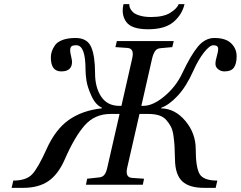

<svg xmlns="http://www.w3.org/2000/svg" viewBox="-20 -890 1160 925"><path d="M575 -870H603Q602 -862 606 -852Q610 -842 620 -832Q630 -822 653 -815Q676 -808 708 -808Q768 -808 800.5 -828.5Q833 -849 841 -870H869Q857 -819 815.5 -784Q774 -749 694 -749Q614 -749 588.5 -784Q563 -819 575 -870ZM36 15 44 -20Q107 -20 135.5 -51Q164 -82 204 -171Q247 -267 312 -312.5Q377 -358 470 -368L471 -371Q440 -385 420.5 -428Q401 -471 396.5 -502Q392 -533 392 -555Q392 -672 348 -672Q329 -672 323.5 -666Q318 -660 318 -646Q318 -638 322.5 -619Q327 -600 327 -592Q327 -546 275 -546Q225 -546 225 -613Q225 -628 229.5 -642Q234 -656 245 -672Q256 -688 281.5 -697.5Q307 -707 344 -707Q400 -707 419 -664Q438 -621 438 -537Q438 -469 467.5 -424.5Q497 -380 555 -380H565L617 -609Q628 -656 595 -659L536 -663L543 -692H817L810 -663L755 -658Q737 -657 728 -645Q719 -633 713 -609L661 -380H670Q717 -380 772.5 -426.5Q828 -473 858 -537Q899 -624 933.5 -665.5Q968 -707 1013 -707Q1067 -707 1093.5 -681.5Q1120 -656 1120 -619Q1120 -583 1107 -564.5Q1094 -546 1061 -546Q1044 -546 1031 -556.5Q1018 -567 1018 -582Q1018 -598 1024.5 -619Q1031 -640 1031 -655Q1031 -672 1008 -672Q990 -672 962.5 -637Q935 -602 911 -548Q877 -472 835.5 -428Q794 -384 757 -371L756 -368Q823 -367 873 -307.5Q923 -248 923 -171Q923 -84 941.5 -52Q960 -20 1027 -20L1019 15H963Q891 15 857.5 -17Q824 -49 823 -122Q822 -161 821 -183Q820 -205 816 -234Q812 -263 803.5 -279.5Q795 -296 781.5 -311.5Q768 -327 746.5 -334Q725 -341 695 -341H652L593 -83Q582 -36 615 -33L674 -29L668 0H394L400 -29L455 -35Q473 -36 482.5 -47.5Q492 -59 497 -83L556 -341H512Q437 -341 388.5 -286.5Q340 -232 292 -122Q260 -49 212.5 -17Q165 15 92 15Z"/></svg>

Font: Lingua Franca
Style: Italic
Weight: 400
Italic angle: -13°
Version: Version 1.19